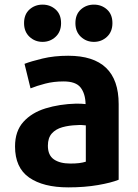

<svg xmlns="http://www.w3.org/2000/svg" viewBox="-20 -791 595 830"><path d="M244 -691Q244 -729 220.5 -750Q197 -771 164 -771Q131 -771 107.5 -750Q84 -729 84 -691Q84 -654 107.5 -632Q131 -610 164 -610Q197 -610 220.5 -632Q244 -654 244 -691ZM466 -691Q466 -729 442.5 -750Q419 -771 386 -771Q353 -771 329.5 -750Q306 -729 306 -691Q306 -654 329.5 -632Q353 -610 386 -610Q419 -610 442.5 -632Q466 -654 466 -691ZM493 -14V-341Q493 -550 275 -550Q214 -550 164 -538Q114 -526 86 -515L112 -409Q139 -420 175.5 -429.5Q212 -439 255 -439Q308 -439 328.5 -412.5Q349 -386 350 -341Q343 -342 332 -342.5Q321 -343 309 -343Q237 -341 177 -322.5Q117 -304 81 -264Q45 -224 45 -158Q45 -66 106 -23.5Q167 19 275 19Q346 19 403.5 9Q461 -1 493 -14ZM351 -92Q338 -88 322.5 -86Q307 -84 284 -84Q239 -84 213 -102Q187 -120 187 -161Q187 -195 204 -214Q221 -233 249.5 -241Q278 -249 312 -250Q323 -251 332.5 -250.5Q342 -250 351 -249Z"/></svg>

Font: Repo Bold
Style: Bold
Weight: 700
Designer: Stefan Peev
Foundry: Context Ltd
Version: Version 1.502